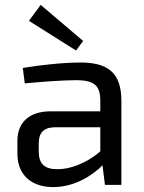

<svg xmlns="http://www.w3.org/2000/svg" viewBox="-20 -754 589 783"><path d="M290 -548 319 -587 146 -734 98 -669ZM81 -414C155 -421 239 -427 290 -427C367 -427 389 -403 389 -343V-300H186C101 -300 51 -256 51 -180V-127C51 -39 110 9 197 9C286 9 360 -41 398 -80L408 0H475V-343C475 -461 416 -499 308 -499C235 -499 140 -488 73 -477ZM138 -168C138 -209 154 -233 201 -235H389V-137C333 -87 262 -63 214 -64C161 -64 138 -86 138 -137Z"/></svg>

Font: SnT
Style: Regular
Weight: 400
Designer: Natanael Gama
Version: Version 1.001;PS 001.001;hotconv 1.0.70;makeotf.lib2.5.58329